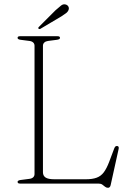

<svg xmlns="http://www.w3.org/2000/svg" viewBox="-20 -872 620 912"><path d="M250.5 -683 208 -677.5Q197 -676 190.5 -670Q184 -664 184 -654.5V-53.5Q184 -37 196.5 -28.8Q209 -20.5 237.5 -20.5H388Q419 -20.5 439.2 -28Q459.5 -35.5 473 -53.5Q486.5 -71.5 498.5 -103L523 -168Q525.5 -173.5 528 -176Q530.5 -178.5 535.5 -178.5Q541 -178.5 543 -174.8Q545 -171 543.5 -164.5L505.5 7.5Q504 14 500.8 17Q497.5 20 493 20Q485 20 479 15Q473 10 466.2 5Q459.5 0 447.5 0H75.5Q69 0 66.2 -2.2Q63.5 -4.5 63.5 -8Q63.5 -15 77.5 -17L120 -22.5Q131.5 -24 137.8 -30Q144 -36 144 -45.5V-654.5Q144 -664 137.8 -670Q131.5 -676 120 -677.5L77.5 -683Q63.5 -685 63.5 -692Q63.5 -696 66.2 -698Q69 -700 75.5 -700H252.5Q259.5 -700 262.2 -698Q265 -696 265 -692Q265 -685 250.5 -683ZM244 -823.5Q260 -838 270.5 -846Q281 -854 292.5 -850.5Q301.5 -847.5 305 -840.5Q308.5 -833.5 306 -826Q303 -816.5 293.8 -809.5Q284.5 -802.5 272 -794.5L172.5 -735.5Q171 -734 168 -734Q165 -734 163 -736Q160.5 -738.5 162.2 -741.2Q164 -744 166 -745.5Z"/></svg>

Font: Fraunces Thin
Style: Regular
Weight: 250
Version: Version 1.000;[b76b70a41]